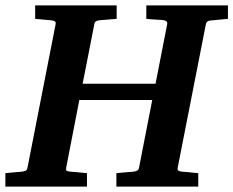

<svg xmlns="http://www.w3.org/2000/svg" viewBox="-35 -691 864 711"><path d="M745.1 -615.2Q735.8 -614.3 732.2 -610.6Q728.5 -606.9 727.1 -600.1L623 -69.8Q621.6 -61.5 626 -58.8Q630.4 -56.2 640.1 -55.2Q648.9 -54.7 658.7 -53.7Q667 -52.7 677.5 -51.8Q688 -50.8 699.2 -49.8V0H396V-49.8L418.5 -51.8Q429.7 -52.7 438.5 -53.7Q448.7 -54.7 458 -55.2Q467.3 -56.2 472.9 -59.1Q478.5 -62 480 -70.8L528.8 -320.8H258.8L210 -69.8Q208.5 -61 211.9 -58.6Q215.3 -56.2 228 -55.2Q236.8 -54.7 246.6 -53.7Q254.9 -52.7 265.4 -51.8Q275.9 -50.8 287.1 -49.8V0H-15.1V-49.8Q-3.9 -50.8 7.1 -51.8Q18.1 -52.7 26.4 -53.7Q36.1 -54.7 44.9 -55.2Q55.7 -56.2 60.5 -59.1Q65.4 -62 66.9 -70.8L170.9 -601.1Q172.4 -609.9 167.5 -612.5Q162.6 -615.2 151.9 -616.2Q143.1 -616.7 133.8 -617.7Q125.5 -618.7 115.5 -619.4Q105.5 -620.1 95.2 -621.1V-670.9H397V-621.1Q385.3 -620.1 374.3 -619.4Q363.3 -618.7 354.5 -617.7Q344.2 -616.7 335 -616.2Q325.2 -615.2 320.3 -612.1Q315.4 -608.9 314 -600.1L271 -380.9H541L584 -601.1Q585.4 -609.9 580.3 -613Q575.2 -616.2 563 -617.2Q554.2 -617.7 544.9 -618.2Q536.6 -618.7 526.6 -619.4Q516.6 -620.1 506.8 -621.1V-670.9H809.1V-621.1Z"/></svg>

Font: Charis SIL Am
Style: Bold Italic
Weight: 700
Italic angle: -11°
Foundry: SIL International
Version: Version 5.000